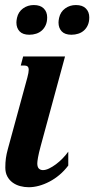

<svg xmlns="http://www.w3.org/2000/svg" viewBox="-20 -747 395 777"><path d="M90.8 -433.6Q96.2 -454.1 96.2 -463.9Q96.2 -474.6 91.3 -478.3Q86.4 -481.9 77.6 -481.9H64L73.7 -518.6H243.2L145 -157.2Q136.7 -126.5 133.8 -109.6Q130.9 -92.8 130.9 -85.9Q130.9 -71.3 137.2 -64.9Q143.6 -58.6 153.8 -58.6Q165 -58.6 178.7 -65.2Q192.4 -71.8 206.5 -82.3Q220.7 -92.8 233.6 -106.2Q246.6 -119.6 256.3 -133.3V-77.1Q240.2 -55.7 220.7 -39.3Q201.2 -22.9 180.2 -12Q159.2 -1 137.7 4.9Q116.2 10.7 96.2 10.7Q78.6 10.7 61.5 6.1Q44.4 1.5 31 -8.3Q17.6 -18.1 9.5 -33.2Q1.5 -48.3 1.5 -68.8Q1.5 -89.8 3.9 -106.9Q6.3 -124 11.7 -143.6ZM48.8 -674.8Q54.2 -699.2 73.2 -712.9Q92.3 -726.6 116.7 -726.6Q143.6 -726.6 157.2 -712.6Q170.9 -698.7 170.9 -676.8Q170.9 -658.7 165 -645.5Q159.2 -632.3 149.2 -623.5Q139.2 -614.7 126.2 -610.6Q113.3 -606.4 98.6 -606.4Q72.3 -606.4 59.3 -620.1Q46.4 -633.8 46.4 -655.8Q46.4 -663.6 48.8 -674.8ZM219.2 -674.8Q224.6 -699.2 243.7 -712.9Q262.7 -726.6 287.1 -726.6Q314 -726.6 327.6 -712.6Q341.3 -698.7 341.3 -676.8Q341.3 -658.7 335.4 -645.5Q329.6 -632.3 319.6 -623.5Q309.6 -614.7 296.6 -610.6Q283.7 -606.4 269 -606.4Q242.7 -606.4 229.7 -620.1Q216.8 -633.8 216.8 -655.8Q216.8 -663.6 219.2 -674.8Z"/></svg>

Font: Arian AMU Serif
Style: Bold Italic
Weight: 700
Italic angle: -15°
Designer: Ruben Hakobyan (Tarumian)
Foundry: Ruben Hakobyan (Tarumian)
Version: Version 1.002